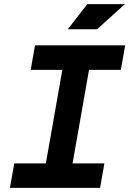

<svg xmlns="http://www.w3.org/2000/svg" viewBox="-20 -914 629 934"><path d="M182.1 0 304.2 -693.4H434.1L312 0ZM28.3 0 49.3 -119.1H487.8L466.8 0ZM129.4 -574.2 150.4 -693.4H588.9L567.9 -574.2ZM309.6 -771.5 404.8 -894H587.4L452.1 -771.5Z"/></svg>

Font: Cascadia Code PL
Style: Italic
Weight: 400
Italic angle: -10°
Monospace: yes
Designer: Aaron Bell
Foundry: Saja Typeworks
Version: Version 2404.023